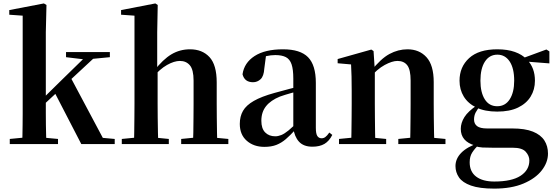

<svg xmlns="http://www.w3.org/2000/svg" viewBox="-20 -839 3239 1118"><path d="M36.9 0V-29.9L142.8 -40.2H206.6L317.8 -29.9V0ZM109.1 0Q110.1 -18.1 110.6 -47.2Q111.1 -76.3 111.6 -110.2Q112.1 -144.1 112.1 -176.8Q112.1 -209.5 112.1 -234.8V-747.8L34 -753.3V-780.3L235.6 -819L250.6 -810L246.8 -650.9V-240.9Q246.8 -213.4 246.8 -179.5Q246.8 -145.6 247.3 -110.9Q247.8 -76.3 248.7 -47.2Q249.6 -18.1 250.6 0ZM177.7 -176.5V-220.2H183.6L343.8 -377.6L505.8 -535.7H564.2ZM453.4 0 298.1 -300.5 392.2 -386.5 578.7 -36.2 648 -29.9V0ZM364.5 -506V-535.7H619.7V-506L503.4 -494.8L482.5 -491.8Z M689.2 0V-29.9L794.8 -40.2H858.6L963 -29.9V0ZM760.1 0Q761.1 -25.5 761.6 -67.4Q762.1 -109.4 762.6 -154.8Q763.1 -200.3 763.1 -234.8V-747.8L685 -753.3V-780.3L884.6 -819L898.4 -810L895.4 -650.9V-442.8L897.8 -429.3V-234.8Q897.8 -200.3 898.3 -154.8Q898.8 -109.4 899.7 -67.4Q900.6 -25.5 901.6 0ZM1035 0V-29.9L1138.9 -40.2H1201.2L1309.6 -29.9V0ZM1103.5 0Q1105.2 -25.5 1105.7 -66.9Q1106.2 -108.4 1106.7 -153.8Q1107.2 -199.3 1107.2 -234.8V-369.8Q1107.2 -433.2 1085.6 -458.7Q1064 -484.2 1027.5 -484.2Q994.4 -484.2 952.6 -460.7Q910.8 -437.1 865.2 -384.1L836.3 -426.7H877.3Q928.9 -493.2 978 -522.6Q1027.2 -551.9 1086.5 -551.9Q1157.8 -551.9 1199.9 -506.5Q1241.9 -461.1 1241.9 -358.8V-234.8Q1241.9 -199.3 1242.4 -153.8Q1242.9 -108.4 1243.6 -66.9Q1244.2 -25.5 1245.2 0Z M1519.6 16.2Q1457.2 16.2 1416.8 -19.4Q1376.3 -54.9 1376.3 -117.6Q1376.3 -161.2 1395 -193.6Q1413.7 -226.1 1458.1 -251.5Q1502.6 -277 1578.4 -297.9Q1617.8 -309.4 1667.4 -322Q1717 -334.6 1757 -344.4V-318.9Q1717 -308.9 1677 -297.6Q1636.9 -286.4 1610.1 -276.7Q1556.3 -254.9 1529.1 -220.6Q1501.8 -186.4 1501.8 -135.9Q1501.8 -90.4 1524.1 -67.9Q1546.3 -45.3 1583 -45.3Q1599.3 -45.3 1617.7 -52.6Q1636.1 -59.9 1660.4 -79.7Q1684.8 -99.4 1718.3 -135.5L1733.8 -82.4H1698.7Q1669.6 -50.6 1644.2 -28.7Q1618.7 -6.8 1589.4 4.7Q1560 16.2 1519.6 16.2ZM1799.1 15.2Q1747.6 15.2 1720.9 -14.2Q1694.2 -43.6 1687.9 -94V-96.5V-381.4Q1687.9 -434.7 1677.8 -464.5Q1667.7 -494.3 1644.6 -506.3Q1621.5 -518.3 1583 -518.3Q1557.4 -518.3 1530.3 -512.2Q1503.2 -506.1 1466.8 -491.2L1529.1 -516.3L1518.9 -439.2Q1516.3 -395.9 1497.6 -378Q1478.8 -360.2 1453.3 -360.2Q1404.1 -360.2 1392.2 -406.5Q1401.9 -473.5 1462.4 -512.7Q1522.9 -551.9 1628.1 -551.9Q1728.4 -551.9 1773.7 -505.9Q1819.1 -459.8 1819.1 -356.2V-94.8Q1819.1 -60.3 1827.8 -47Q1836.6 -33.8 1852.7 -33.8Q1864.3 -33.8 1874.3 -40.9Q1884.3 -48.1 1897.7 -67.2L1914.9 -53.4Q1897 -17.5 1869.2 -1.1Q1841.4 15.2 1799.1 15.2Z M1954 0V-29.9L2059.6 -40.2H2122.7L2228.6 -29.9V0ZM2024.2 0Q2025.9 -25.5 2026.4 -67.4Q2026.9 -109.4 2027.4 -154.8Q2027.9 -200.3 2027.9 -234.8V-310.2Q2027.9 -360 2027 -393.7Q2026.2 -427.5 2024.2 -463.8L1946.1 -470.7V-495.2L2142.2 -550.4L2155.2 -541.7L2162.6 -428V-425.6V-234.8Q2162.6 -200.3 2163.1 -154.8Q2163.6 -109.4 2164.1 -67.4Q2164.6 -25.5 2165.6 0ZM2299.3 0V-29.9L2403.2 -40.2H2465.8L2573.9 -29.9V0ZM2368 0Q2369 -25.5 2369.5 -66.9Q2370 -108.4 2370.5 -153.8Q2371 -199.3 2371 -234.8V-369.8Q2371 -433.2 2351.6 -458.7Q2332.2 -484.2 2294.2 -484.2Q2263.6 -484.2 2219.8 -460.5Q2176.1 -436.8 2130.5 -383.3L2125.6 -425.7H2140.9Q2197.1 -497.3 2247.7 -524.6Q2298.3 -551.9 2352.5 -551.9Q2421.6 -551.9 2463.5 -505.8Q2505.5 -459.6 2505.5 -360.5V-234.8Q2505.5 -199.3 2506 -153.8Q2506.5 -108.4 2507.3 -66.9Q2508.2 -25.5 2509.2 0Z M2857.8 259.3Q2771.7 259.3 2722.2 241.5Q2672.8 223.8 2652.5 193.9Q2632.2 164.1 2632.2 128Q2632.2 85.1 2666.1 50.6Q2699.9 16.2 2768.3 -7.2L2771.4 -0.8Q2743.7 27 2729.3 49.7Q2714.9 72.4 2714.9 106.1Q2714.9 160.8 2752.7 189.4Q2790.5 218 2858.1 218Q2960.2 218 3011.3 184.5Q3062.4 151 3062.4 95.5Q3062.4 68.3 3041.4 44.8Q3020.4 21.2 2965.8 21.2H2850.7Q2812.6 21.2 2789.6 19.9Q2766.7 18.5 2745.4 11.6V8.1Q2663.1 -15.7 2663.1 -88.6Q2663.1 -123.2 2684.3 -157.2Q2705.5 -191.1 2759.2 -227.3V-236.3L2778.8 -226.5Q2759.3 -202.1 2749.8 -184.1Q2740.3 -166 2740.3 -143Q2740.3 -118.4 2757.9 -104.7Q2775.6 -91 2815.8 -91H2962.1Q3037.5 -91 3083.2 -72.5Q3128.8 -54 3149.9 -21.1Q3170.9 11.8 3170.9 55.3Q3170.9 106.6 3134.4 153.4Q3098 200.2 3028 229.8Q2958 259.3 2857.8 259.3ZM2875.3 -189.2Q2803.3 -189.2 2754.3 -212.6Q2705.4 -236.1 2680.6 -276.7Q2655.8 -317.3 2655.8 -369.1Q2655.8 -449.4 2711.6 -500.6Q2767.5 -551.9 2876.1 -551.9Q2934.8 -551.9 2977.7 -536.6Q3020.6 -521.4 3046.6 -494L3050.7 -489.8Q3094.9 -443.3 3094.9 -369.1Q3094.9 -317.3 3069.9 -276.7Q3045 -236.1 2996.4 -212.6Q2947.8 -189.2 2875.3 -189.2ZM2875.1 -220.4Q2922.1 -220.4 2948.1 -260.8Q2974.1 -301.2 2974.1 -369.4Q2974.1 -441.2 2947.8 -481Q2921.4 -520.7 2876.3 -520.7Q2830 -520.7 2803.8 -480.5Q2777.5 -440.2 2777.5 -369.1Q2777.5 -300.9 2802.9 -260.6Q2828.3 -220.4 2875.1 -220.4ZM3013.2 -482.9V-498.4H3019.2L3161.6 -550.8L3179 -539.8V-469.9Z"/></svg>

Font: Source Han Serif JP VF
Style: Regular
Weight: 250
Designer: Ryoko NISHIZUKA 西塚涼子 (kana & ideographs); Frank Grießhammer (Latin, Greek & Cyrillic); Wenlong ZHANG 张文龙 (bopomofo); San
Foundry: Adobe
Version: Version 2.001;hotconv 1.1.0;makeotfexe 2.6.0